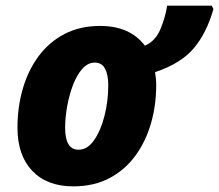

<svg xmlns="http://www.w3.org/2000/svg" viewBox="-20 -651 777 681"><path d="M240 10Q147 10 94.5 -45Q42 -100 42 -198Q42 -270 60.5 -335Q79 -400 116 -450.5Q153 -501 208 -530Q263 -559 335 -559Q441 -559 494 -489Q531 -505 548.5 -546.5Q566 -588 573 -631H731L737 -619Q713 -534 667.5 -480Q622 -426 530 -395Q532 -384 533 -372.5Q534 -361 534 -348Q534 -278 515.5 -213.5Q497 -149 460 -98.5Q423 -48 368 -19Q313 10 240 10ZM259 -120Q290 -120 313.5 -153.5Q337 -187 350.5 -239.5Q364 -292 364 -349Q364 -386 352.5 -407.5Q341 -429 316 -429Q292 -429 272.5 -407.5Q253 -386 239.5 -351Q226 -316 218.5 -275.5Q211 -235 211 -197Q211 -120 259 -120Z"/></svg>

Font: Noto Sans Disp ExtBd
Style: Italic
Weight: 800
Italic angle: -12°
Designer: Monotype Design Team
Foundry: Monotype Imaging Inc.
Version: Version 2.000;GOOG;noto-source:20170915:90ef993387c0